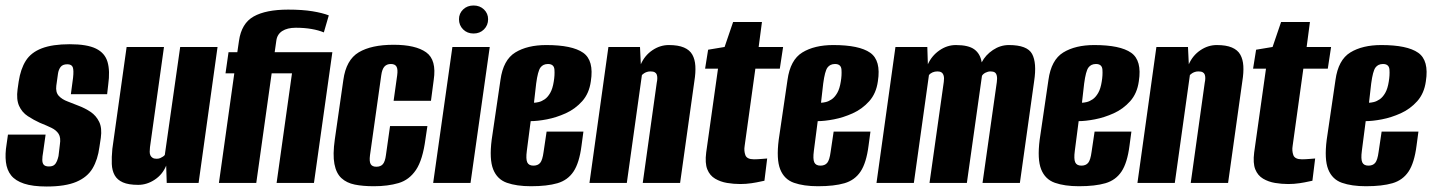

<svg xmlns="http://www.w3.org/2000/svg" viewBox="-22 -666 5214 699"><path d="M148 13Q97 13 65.5 2.5Q34 -8 18.5 -27.5Q3 -47 -0.5 -76Q-4 -105 2 -141L7 -176H144L135 -112Q132 -96 132 -84Q132 -72 137.5 -66Q143 -60 156 -60Q169 -60 175.5 -65.5Q182 -71 185.5 -80Q189 -89 191 -98L196 -140Q200 -165 191.5 -178.5Q183 -192 165.5 -200.5Q148 -209 123 -219Q101 -229 79.5 -243Q58 -257 47.5 -280.5Q37 -304 42 -341L46 -369Q53 -415 72 -445Q91 -475 130 -490Q169 -505 232 -505Q295 -505 327.5 -489Q360 -473 369.5 -440.5Q379 -408 372 -358L368 -323H236L244 -383Q247 -410 243 -421Q239 -432 223 -432Q206 -432 198.5 -422Q191 -412 189 -397L183 -354Q180 -330 192 -317Q204 -304 224.5 -296.5Q245 -289 264 -281Q288 -272 308 -258.5Q328 -245 339 -222.5Q350 -200 345 -164L340 -131Q334 -85 315 -53Q296 -21 256 -4Q216 13 148 13Z M481 7Q446 7 425.5 -2Q405 -11 395.5 -28Q386 -45 385 -69Q384 -93 387 -124L439 -495H575L524 -130Q523 -121 523 -113.5Q523 -106 525.5 -100.5Q528 -95 533.5 -91.5Q539 -88 548 -88Q556 -88 561.5 -90.5Q567 -93 571.5 -96Q576 -99 578 -102L634 -495H770L701 0H585L583 -63Q570 -31 541.5 -12Q513 7 481 7Z M775 0 831 -399H799L810 -476H842L848 -517Q857 -581 901.5 -606Q946 -631 1027 -631Q1079 -631 1115.5 -625Q1152 -619 1175 -610L1157 -548Q1138 -556 1112 -560.5Q1086 -565 1055 -565Q1024 -565 1005.5 -553Q987 -541 984 -518L978 -476H1188L1121 0H985L1041 -399H967L911 0Z M1339 12Q1299 12 1269.5 6Q1240 0 1221 -17.5Q1202 -35 1195.5 -69Q1189 -103 1197 -159L1228 -375Q1238 -448 1284 -475.5Q1330 -503 1411 -503Q1491 -503 1529.5 -475.5Q1568 -448 1557 -375L1547 -299H1411L1424 -392Q1427 -414 1421.5 -423.5Q1416 -433 1401 -433Q1386 -433 1377.5 -423.5Q1369 -414 1366 -392L1325 -101Q1322 -78 1327.5 -68.5Q1333 -59 1348 -59Q1364 -59 1372 -68.5Q1380 -78 1383 -101L1398 -207H1534L1527 -160Q1517 -84 1492.5 -47.5Q1468 -11 1429 0.5Q1390 12 1339 12Z M1555 0 1625 -495H1761L1691 0ZM1702 -544Q1679 -544 1664 -559Q1649 -574 1649 -596Q1649 -617 1664 -631.5Q1679 -646 1702 -646Q1725 -646 1740 -631.5Q1755 -617 1755 -596Q1755 -574 1740 -559Q1725 -544 1702 -544Z M1911 12Q1859 12 1823.5 -0.5Q1788 -13 1773.5 -49.5Q1759 -86 1768 -157L1800 -375Q1810 -448 1854 -475Q1898 -502 1967 -502Q2061 -502 2101 -474Q2141 -446 2129 -370Q2123 -326 2097.5 -297.5Q2072 -269 2037.5 -253.5Q2003 -238 1969 -231.5Q1935 -225 1910 -225L1896 -117Q1892 -87 1897.5 -75Q1903 -63 1920 -63Q1936 -63 1944.5 -73Q1953 -83 1957 -113L1968 -187H2102L2095 -135Q2087 -73 2066 -41.5Q2045 -10 2007.5 1Q1970 12 1911 12ZM1922 -292Q1929 -292 1939.5 -294.5Q1950 -297 1961 -304.5Q1972 -312 1981 -327.5Q1990 -343 1994 -369Q1998 -392 1996.5 -412.5Q1995 -433 1973 -433Q1955 -433 1945.5 -420Q1936 -407 1930 -362Z M2124 0 2193 -495H2308L2311 -432Q2325 -464 2353 -483Q2381 -502 2413 -502Q2447 -502 2468 -493Q2489 -484 2498.5 -467Q2508 -450 2509.5 -426Q2511 -402 2506 -371L2454 0H2318L2369 -365Q2371 -374 2371 -381.5Q2371 -389 2369 -394.5Q2367 -400 2361.5 -403Q2356 -406 2346 -406Q2339 -406 2333 -404Q2327 -402 2322.5 -399Q2318 -396 2315 -393L2260 0Z M2673 4Q2649 4 2625 0Q2601 -4 2581.5 -15.5Q2562 -27 2553 -49.5Q2544 -72 2549 -111L2592 -416H2545L2556 -485L2616 -495L2647 -586H2752L2740 -495H2829L2817 -416H2728L2689 -135Q2686 -117 2691.5 -101.5Q2697 -86 2723 -86Q2735 -86 2752.5 -87.5Q2770 -89 2771 -89L2761 -8Q2759 -8 2746.5 -5Q2734 -2 2714 1Q2694 4 2673 4Z M2956 12Q2904 12 2868.5 -0.5Q2833 -13 2818.5 -49.5Q2804 -86 2813 -157L2845 -375Q2855 -448 2899 -475Q2943 -502 3012 -502Q3106 -502 3146 -474Q3186 -446 3174 -370Q3168 -326 3142.5 -297.5Q3117 -269 3082.5 -253.5Q3048 -238 3014 -231.5Q2980 -225 2955 -225L2941 -117Q2937 -87 2942.5 -75Q2948 -63 2965 -63Q2981 -63 2989.5 -73Q2998 -83 3002 -113L3013 -187H3147L3140 -135Q3132 -73 3111 -41.5Q3090 -10 3052.5 1Q3015 12 2956 12ZM2967 -292Q2974 -292 2984.5 -294.5Q2995 -297 3006 -304.5Q3017 -312 3026 -327.5Q3035 -343 3039 -369Q3043 -392 3041.5 -412.5Q3040 -433 3018 -433Q3000 -433 2990.5 -420Q2981 -407 2975 -362Z M3169 0 3238 -495H3354L3356 -432Q3370 -463 3398 -482.5Q3426 -502 3458 -502Q3504 -502 3525.5 -486Q3547 -470 3552 -439Q3566 -466 3593 -484Q3620 -502 3651 -502Q3718 -502 3735.5 -469.5Q3753 -437 3743 -371L3691 0H3555L3607 -367Q3609 -381 3607 -390Q3605 -399 3599.5 -402.5Q3594 -406 3584 -406Q3575 -406 3566 -401.5Q3557 -397 3553 -390L3498 0H3362L3414 -368Q3416 -382 3413.5 -390.5Q3411 -399 3405.5 -402.5Q3400 -406 3391 -406Q3381 -406 3373 -402.5Q3365 -399 3360 -393L3305 0Z M3906 12Q3854 12 3818.5 -0.5Q3783 -13 3768.5 -49.5Q3754 -86 3763 -157L3795 -375Q3805 -448 3849 -475Q3893 -502 3962 -502Q4056 -502 4096 -474Q4136 -446 4124 -370Q4118 -326 4092.5 -297.5Q4067 -269 4032.5 -253.5Q3998 -238 3964 -231.5Q3930 -225 3905 -225L3891 -117Q3887 -87 3892.5 -75Q3898 -63 3915 -63Q3931 -63 3939.5 -73Q3948 -83 3952 -113L3963 -187H4097L4090 -135Q4082 -73 4061 -41.5Q4040 -10 4002.5 1Q3965 12 3906 12ZM3917 -292Q3924 -292 3934.5 -294.5Q3945 -297 3956 -304.5Q3967 -312 3976 -327.5Q3985 -343 3989 -369Q3993 -392 3991.5 -412.5Q3990 -433 3968 -433Q3950 -433 3940.5 -420Q3931 -407 3925 -362Z M4119 0 4188 -495H4303L4306 -432Q4320 -464 4348 -483Q4376 -502 4408 -502Q4442 -502 4463 -493Q4484 -484 4493.5 -467Q4503 -450 4504.5 -426Q4506 -402 4501 -371L4449 0H4313L4364 -365Q4366 -374 4366 -381.5Q4366 -389 4364 -394.5Q4362 -400 4356.5 -403Q4351 -406 4341 -406Q4334 -406 4328 -404Q4322 -402 4317.5 -399Q4313 -396 4310 -393L4255 0Z M4668 4Q4644 4 4620 0Q4596 -4 4576.5 -15.5Q4557 -27 4548 -49.5Q4539 -72 4544 -111L4587 -416H4540L4551 -485L4611 -495L4642 -586H4747L4735 -495H4824L4812 -416H4723L4684 -135Q4681 -117 4686.5 -101.5Q4692 -86 4718 -86Q4730 -86 4747.5 -87.5Q4765 -89 4766 -89L4756 -8Q4754 -8 4741.5 -5Q4729 -2 4709 1Q4689 4 4668 4Z M4951 12Q4899 12 4863.5 -0.5Q4828 -13 4813.5 -49.5Q4799 -86 4808 -157L4840 -375Q4850 -448 4894 -475Q4938 -502 5007 -502Q5101 -502 5141 -474Q5181 -446 5169 -370Q5163 -326 5137.5 -297.5Q5112 -269 5077.5 -253.5Q5043 -238 5009 -231.5Q4975 -225 4950 -225L4936 -117Q4932 -87 4937.5 -75Q4943 -63 4960 -63Q4976 -63 4984.5 -73Q4993 -83 4997 -113L5008 -187H5142L5135 -135Q5127 -73 5106 -41.5Q5085 -10 5047.5 1Q5010 12 4951 12ZM4962 -292Q4969 -292 4979.5 -294.5Q4990 -297 5001 -304.5Q5012 -312 5021 -327.5Q5030 -343 5034 -369Q5038 -392 5036.5 -412.5Q5035 -433 5013 -433Q4995 -433 4985.5 -420Q4976 -407 4970 -362Z"/></svg>

Font: Alumni Sans ExtraBold
Style: Italic
Weight: 800
Italic angle: -8°
Designer: Robert E. Leuschke
Foundry: Robert E. Leuschke
Version: Version 1.016